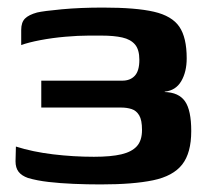

<svg xmlns="http://www.w3.org/2000/svg" viewBox="-20 -482 558 507"><path d="M246 5Q210 5 174.5 3.5Q139 2 108.5 -1.5Q78 -5 54 -12Q37 -18 29 -28.5Q21 -39 21 -56L22 -95Q66 -81 120 -74.5Q174 -68 228 -68Q273 -68 300.5 -74.5Q328 -81 341.5 -96Q355 -111 355 -139Q355 -165 347.5 -177.5Q340 -190 327.5 -194Q315 -198 300 -198H89V-269H303Q324 -269 336 -282Q348 -295 348 -324Q348 -351 336.5 -364.5Q325 -378 303 -383Q281 -388 248 -388Q240 -388 231.5 -388Q223 -388 214 -388Q187 -388 152.5 -385Q118 -382 86.5 -376Q55 -370 36 -363V-403Q36 -423 46 -433Q56 -443 78 -449Q95 -453 143.5 -457.5Q192 -462 252 -462Q339 -462 386.5 -451Q434 -440 453.5 -411.5Q473 -383 473 -328Q473 -292 458.5 -267.5Q444 -243 415 -240V-239Q452 -238 468.5 -214.5Q485 -191 485 -136Q485 -78 461 -47.5Q437 -17 384.5 -6Q332 5 246 5Z"/></svg>

Font: Genos Thin SemiBold
Style: Regular
Weight: 600
Version: Version 1.010